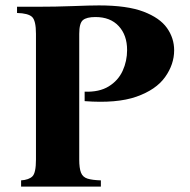

<svg xmlns="http://www.w3.org/2000/svg" viewBox="-20 -690 703 710"><path d="M58 0V-23Q87 -25 100 -38Q113 -51 113 -100V-565Q113 -614 98.5 -627.5Q84 -641 43 -642V-665H113Q186 -665 250 -667.5Q314 -670 346 -670Q450 -670 510.5 -647Q571 -624 597.5 -586.5Q624 -549 624 -504Q624 -452 590.5 -405Q557 -358 484.5 -332.5Q412 -307 293 -316V-351Q347 -349 382 -370.5Q417 -392 433.5 -428Q450 -464 450 -505Q450 -560 419 -593.5Q388 -627 333 -627Q300 -627 286.5 -615.5Q273 -604 273 -565V-100Q273 -68 279.5 -51.5Q286 -35 303.5 -29.5Q321 -24 353 -23V0Z"/></svg>

Font: Bona Nova SC
Style: Bold
Weight: 700
Designer: Mateusz Machalski
Foundry: Capitalics
Version: Version 4.001; ttfautohint (v1.8.4.7-5d5b)